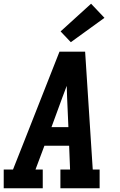

<svg xmlns="http://www.w3.org/2000/svg" viewBox="-24 -1013 644 1033"><path d="M-4 0V-101H46L103 -245L296 -735H434L475 -101H512V0H301V-101H353L348 -229H215L167 -101H206V0ZM344 -329 337 -490Q337 -505 336 -520.5Q335 -536 335 -551Q329 -536 323.5 -520.5Q318 -505 312 -490L253 -329ZM357 -786 302 -844 466 -993 538 -917Z"/></svg>

Font: Iosevka Slab Extended
Style: Bold Italic
Weight: 700
Width: 7
Italic angle: -9°
Monospace: yes
Designer: Belleve Invis
Foundry: Belleve Invis
Version: Version 11.1.0; ttfautohint (v1.8.3)